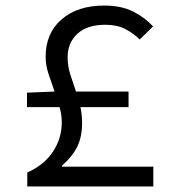

<svg xmlns="http://www.w3.org/2000/svg" viewBox="-20 -670 640 690"><path d="M78 0V-50Q140 -78 171 -126Q202 -174 202 -230Q202 -244 200 -258Q198 -272 194 -285H77V-337L176 -341Q165 -373 154.5 -404Q144 -435 144 -466Q144 -551 201.5 -600.5Q259 -650 354 -650Q416 -650 458.5 -628.5Q501 -607 530 -575L482 -528Q459 -551 429.5 -566Q400 -581 358 -581Q293 -581 258 -548.5Q223 -516 223 -464Q223 -433 232.5 -403Q242 -373 253 -341H442V-285H269Q275 -258 275 -229Q275 -177 257 -141.5Q239 -106 203 -75V-71H531V0Z"/></svg>

Font: SauceCodePro NFM
Style: Regular
Weight: 400
Monospace: yes
Designer: Paul D. Hunt, Teo Tuominen
Foundry: Adobe
Version: Version 2.042;hotconv 1.1.0;makeotfexe 2.6.0;Nerd Fonts 3.3.